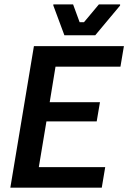

<svg xmlns="http://www.w3.org/2000/svg" viewBox="-20 -862 589 882"><path d="M27.5 0 135.8 -650H549.2L533.3 -555.8H235L208.3 -392.5H439.2L424.2 -304.2H193.3L158.3 -94.2H463.3L447.5 0ZM275.8 -700 225 -836.7V-841.7H315.8L345.8 -760H365.8L434.2 -841.7H531.7V-836.7L417.5 -700Z"/></svg>

Font: Familjen Grotesk Medium
Style: Italic
Weight: 500
Italic angle: -9.46201°
Designer: Anders Wikstroem, Jonas Baeckman, Matilda Gysing, Kristian Moeller
Foundry: Familjen STHLM AB
Version: Version 2.002; ttfautohint (v1.8.4.7-5d5b)